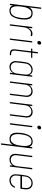

<svg xmlns="http://www.w3.org/2000/svg" viewBox="1650 -2390 939 4279"><g transform="rotate(90 2119.5 -250.5)"><path d="M415 -332Q415 -278 410 -240Q403 -182 380 -122Q353 -50 314 -21Q275 8 213 8Q130 8 103 -60Q103 -62 101.5 -62Q100 -62 99 -59L93 -10Q93 -6 90 -3Q87 0 82 0H73Q64 0 64 -10L148 -690Q150 -700 159 -700H168Q173 -700 175.5 -697Q178 -694 177 -690L146 -441Q146 -438 147.5 -437.5Q149 -437 150 -440Q168 -473 196 -490.5Q224 -508 270 -508Q337 -508 372.5 -475Q408 -442 414 -368Q415 -357 415 -332ZM380 -250Q385 -292 385 -321Q385 -370 374 -406Q362 -443 338.5 -462.5Q315 -482 275 -482Q236 -482 210 -462Q184 -442 165 -403Q137 -349 125 -250Q120 -202 120 -167Q120 -129 126 -100Q136 -59 157.5 -38.5Q179 -18 219 -18Q264 -18 292 -39Q320 -60 342 -102Q368 -155 380 -250Z M781 -494Q784 -493 785 -489Q786 -485 784 -481L778 -469Q775 -459 765 -464Q749 -472 725 -472Q674 -471 635.5 -426.5Q597 -382 589 -317L551 -10Q551 -6 548 -3Q545 0 540 0H531Q522 0 522 -10L581 -491Q583 -501 592 -501H602Q612 -501 610 -491L602 -420Q601 -417 602.5 -417Q604 -417 606 -419Q628 -460 660.5 -482.5Q693 -505 733 -505Q762 -505 781 -494Z M893 -650Q893 -670 906.5 -684Q920 -698 939 -698Q955 -698 965 -688Q975 -678 975 -662Q975 -641 961.5 -627Q948 -613 928 -613Q912 -613 902.5 -623Q893 -633 893 -650ZM839 -10 898 -491Q900 -501 909 -501H919Q923 -501 925.5 -498Q928 -495 927 -491L868 -10Q866 0 857 0H847Q843 0 840.5 -3Q838 -6 839 -10Z M1258 -474H1157Q1154 -474 1152 -470L1110 -127Q1108 -107 1108 -100Q1108 -60 1127 -44Q1146 -28 1187 -28H1203Q1213 -28 1211 -18L1210 -10Q1210 -6 1207 -3Q1204 0 1199 0H1181Q1131 0 1105 -20Q1079 -40 1079 -92Q1079 -112 1081 -124L1123 -470Q1123 -474 1120 -474H1070Q1066 -474 1063.5 -477Q1061 -480 1062 -484L1063 -491Q1063 -495 1066 -498Q1069 -501 1074 -501H1123Q1127 -501 1127 -505L1141 -617Q1143 -627 1152 -627H1162Q1172 -627 1170 -617L1157 -505Q1156 -504 1157 -502.5Q1158 -501 1160 -501H1261Q1271 -501 1269 -491L1268 -484Q1268 -480 1265 -477Q1262 -474 1258 -474Z M1672 -501H1682Q1692 -501 1690 -491L1631 -10Q1629 0 1620 0H1611Q1606 0 1603.5 -3Q1601 -6 1602 -10L1609 -64Q1609 -67 1607.5 -67Q1606 -67 1604 -65Q1582 -31 1548 -11.5Q1514 8 1473 8Q1412 8 1376.5 -29.5Q1341 -67 1341 -128Q1341 -162 1352 -250Q1364 -338 1371 -371Q1385 -432 1430 -470.5Q1475 -509 1537 -509Q1578 -509 1607 -489.5Q1636 -470 1650 -436Q1651 -434 1652.5 -434Q1654 -434 1655 -437L1661 -491Q1663 -501 1672 -501ZM1632 -250Q1640 -321 1643 -364Q1645 -415 1617 -448Q1589 -481 1538 -481Q1486 -481 1447.5 -448Q1409 -415 1398 -364Q1393 -335 1382 -251L1379 -221Q1373 -173 1370 -137Q1368 -86 1398.5 -53Q1429 -20 1481 -20Q1532 -20 1568.5 -53Q1605 -86 1615 -137Q1624 -190 1632 -250Z M2140 -379Q2140 -370 2138 -348L2097 -10Q2095 0 2086 0H2076Q2072 0 2069.5 -3Q2067 -6 2068 -10L2109 -344Q2111 -360 2111 -368Q2111 -420 2083.5 -450Q2056 -480 2007 -480Q1951 -480 1912 -442.5Q1873 -405 1866 -341L1825 -10Q1825 -6 1822 -3Q1819 0 1814 0H1805Q1796 0 1796 -10L1855 -491Q1857 -501 1866 -501H1876Q1886 -501 1884 -491L1878 -439Q1878 -433 1882 -437Q1904 -471 1939 -489.5Q1974 -508 2016 -508Q2074 -508 2107 -473.5Q2140 -439 2140 -379Z M2599 -379Q2599 -370 2597 -348L2556 -10Q2554 0 2545 0H2535Q2531 0 2528.5 -3Q2526 -6 2527 -10L2568 -344Q2570 -360 2570 -368Q2570 -420 2542.5 -450Q2515 -480 2466 -480Q2410 -480 2371 -442.5Q2332 -405 2325 -341L2284 -10Q2284 -6 2281 -3Q2278 0 2273 0H2264Q2255 0 2255 -10L2314 -491Q2316 -501 2325 -501H2335Q2345 -501 2343 -491L2337 -439Q2337 -433 2341 -437Q2363 -471 2398 -489.5Q2433 -508 2475 -508Q2533 -508 2566 -473.5Q2599 -439 2599 -379Z M2781 -650Q2781 -670 2794.5 -684Q2808 -698 2827 -698Q2843 -698 2853 -688Q2863 -678 2863 -662Q2863 -641 2849.5 -627Q2836 -613 2816 -613Q2800 -613 2790.5 -623Q2781 -633 2781 -650ZM2727 -10 2786 -491Q2788 -501 2797 -501H2807Q2811 -501 2813.5 -498Q2816 -495 2815 -491L2756 -10Q2754 0 2745 0H2735Q2731 0 2728.5 -3Q2726 -6 2727 -10Z M3270 -501H3280Q3290 -501 3288 -491L3205 189Q3203 199 3194 199H3184Q3174 199 3176 189L3206 -60Q3207 -63 3205 -63.5Q3203 -64 3202 -61Q3185 -28 3157 -10.5Q3129 7 3083 7Q3015 7 2980 -26Q2945 -59 2939 -133Q2938 -144 2938 -169Q2938 -223 2943 -260Q2950 -318 2973 -379Q2999 -450 3038.5 -479.5Q3078 -509 3139 -509Q3222 -509 3249 -441Q3250 -439 3251.5 -439Q3253 -439 3253 -442L3259 -491Q3261 -501 3270 -501ZM3228 -251Q3234 -296 3234 -334Q3234 -374 3227 -401Q3218 -441 3195.5 -462Q3173 -483 3133 -483Q3089 -483 3060 -462Q3031 -441 3010 -399Q2985 -345 2973 -251Q2968 -209 2968 -180Q2968 -131 2979 -95Q3002 -19 3078 -19Q3116 -19 3142 -39Q3168 -59 3188 -98Q3217 -155 3228 -251Z M3735 -501H3745Q3755 -501 3753 -491L3694 -10Q3692 0 3683 0H3674Q3669 0 3666.5 -3Q3664 -6 3665 -10L3671 -58Q3672 -61 3670 -61.5Q3668 -62 3667 -59Q3645 -27 3611 -10Q3577 7 3536 7Q3477 7 3442.5 -26Q3408 -59 3408 -120Q3408 -128 3410 -148L3453 -491Q3453 -495 3456 -498Q3459 -501 3464 -501H3473Q3482 -501 3482 -491L3440 -154Q3439 -145 3439 -130Q3439 -78 3466.5 -49.5Q3494 -21 3542 -21Q3599 -21 3637.5 -58.5Q3676 -96 3684 -160L3724 -491Q3726 -501 3735 -501Z M4136 -108Q4140 -116 4149 -115L4157 -114Q4166 -112 4163 -102Q4143 -52 4099 -22Q4055 8 3999 8Q3937 8 3900.5 -29.5Q3864 -67 3864 -127Q3863 -153 3871 -222L3874 -251Q3884 -333 3893 -370Q3907 -431 3953.5 -470Q4000 -509 4062 -509Q4126 -509 4163 -471Q4200 -433 4200 -371Q4200 -350 4196.5 -317.5Q4193 -285 4188 -246Q4186 -236 4177 -236H3905Q3901 -236 3901 -232Q3899 -208 3897 -199Q3896 -183 3894 -167.5Q3892 -152 3891 -138Q3889 -85 3919.5 -52.5Q3950 -20 4003 -20Q4048 -20 4083 -44Q4118 -68 4136 -108ZM3918 -364 3912 -323 3906 -276Q3906 -272 3910 -272H4158Q4162 -272 4163 -276L4166 -302L4171 -364Q4172 -417 4142 -449.5Q4112 -482 4060 -482Q4007 -482 3968.5 -449.5Q3930 -417 3918 -364Z"/></g></svg>

Font: Barlow Semi Condensed Thin
Style: Italic
Weight: 250
Width: 4
Italic angle: -7°
Designer: Jeremy Tribby
Foundry: Tribby Type
Version: Version 1.408